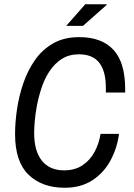

<svg xmlns="http://www.w3.org/2000/svg" viewBox="-20 -873 632 905"><path d="M285 12Q178 12 114.5 -49.5Q51 -111 51 -241Q51 -295 60 -357Q69 -419 89.5 -479.5Q110 -540 144.5 -589.5Q179 -639 230.5 -668.5Q282 -698 353 -698Q460 -698 515 -638Q570 -578 570 -453V-437H479V-459Q479 -537 448 -577Q417 -617 352 -617Q305 -617 271 -595Q237 -573 213.5 -537.5Q190 -502 176 -459.5Q162 -417 154 -375Q146 -333 143.5 -299Q141 -265 141 -246Q141 -161 177.5 -115.5Q214 -70 282 -70Q333 -70 369 -94Q405 -118 426 -157.5Q447 -197 454 -242H541Q532 -174 500.5 -116Q469 -58 415 -23Q361 12 285 12ZM292 -751 382 -853H482L483 -850L371 -751Z"/></svg>

Font: Archivo Narrow
Style: Italic
Weight: 400
Italic angle: -8°
Designer: Hector Gatti
Foundry: Omnibus-Type
Version: Version 3.002